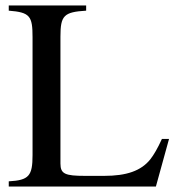

<svg xmlns="http://www.w3.org/2000/svg" viewBox="-20 -682 651 702"><path d="M598 -174H572C556 -139 543 -117 530 -100C496 -57 442 -39 361 -39H291C218 -39 201 -46 201 -84V-548C201 -625 213 -638 295 -643V-662H12V-643C90 -637 99 -623 99 -546V-115C99 -39 86 -23 12 -19V0H550Z"/></svg>

Font: STIXGeneral
Style: Regular
Weight: 400
Designer: MicroPress Inc., with final additions and corrections provided by Coen Hoffman, Elsevier (retired)
Version: Version 1.1.0